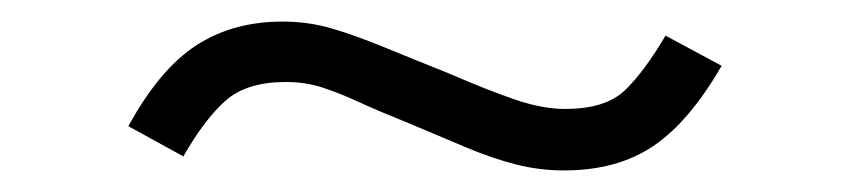

<svg xmlns="http://www.w3.org/2000/svg" viewBox="-20 -373 788 178"><path d="M503 -215Q480 -215 458.5 -220.5Q437 -226 413 -236Q389 -246 356 -260Q331 -270 312.5 -278.5Q294 -287 278.5 -292Q263 -297 245 -297Q209 -297 189.5 -280Q170 -263 150 -228L99 -256Q128 -309 162 -331Q196 -353 242 -353Q266 -353 288 -346.5Q310 -340 335.5 -329.5Q361 -319 396 -305Q433 -289 458 -280.5Q483 -272 504 -272Q541 -272 559 -289Q577 -306 597 -340L649 -312Q619 -260 585.5 -237.5Q552 -215 503 -215Z"/></svg>

Font: Nunito Sans 7pt Expanded Light
Style: Regular
Weight: 300
Width: 7
Designer: Vernon Adams
Foundry: Vernon Adams
Version: Version 3.101;gftools[0.9.27]